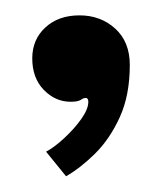

<svg xmlns="http://www.w3.org/2000/svg" viewBox="-20 -123 210 250"><path d="M66 106.5 40 74.5Q50.5 69 63.5 57Q76.5 45 85.8 32Q95 19 95 9.5Q95 4.5 91.5 4.5Q89 4.5 85.2 7Q81.5 9.5 72 9.5Q52 9.5 37 -6Q22 -21.5 22 -47Q22 -71.5 39 -87.2Q56 -103 83.5 -103Q111 -103 130 -85.8Q149 -68.5 149 -38.5Q149 1 136 29.5Q123 58 103.8 77Q84.5 96 66 106.5Z"/></svg>

Font: Imbue 10pt Medium
Style: Regular
Weight: 500
Designer: Tyler Finck
Foundry: Etcetera Type Company
Version: Version 1.102; ttfautohint (v1.8.3)